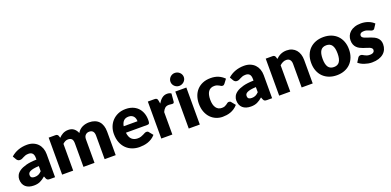

<svg xmlns="http://www.w3.org/2000/svg" viewBox="-0 -1636 5156 2529"><g transform="rotate(-20 2578.0 -372.0)"><path d="M400 0Q378 0 366.8 -6Q355.5 -12 348 -31L337 -59.5Q317.5 -43 299.5 -30.5Q281.5 -18 262.2 -9.2Q243 -0.5 221.2 3.8Q199.5 8 173 8Q137.5 8 108.5 -1.2Q79.5 -10.5 59.2 -28.5Q39 -46.5 28 -73.2Q17 -100 17 -135Q17 -162.5 31 -191.5Q45 -220.5 79.5 -244.2Q114 -268 172.5 -284Q231 -300 320 -302V-324Q320 -369.5 301.2 -389.8Q282.5 -410 248 -410Q220.5 -410 203 -404Q185.5 -398 171.8 -390.5Q158 -383 145 -377Q132 -371 114 -371Q98 -371 87 -379Q76 -387 69 -398L41 -446.5Q88 -488 145.2 -508.2Q202.5 -528.5 268 -528.5Q315 -528.5 352.8 -513.2Q390.5 -498 416.8 -470.8Q443 -443.5 457 -406Q471 -368.5 471 -324V0ZM222 -94.5Q252 -94.5 274.5 -105Q297 -115.5 320 -139V-211Q273.5 -209 243.5 -203Q213.5 -197 196 -188Q178.5 -179 171.8 -167.5Q165 -156 165 -142.5Q165 -116 179.5 -105.2Q194 -94.5 222 -94.5Z M570 0V-518.5H666Q695 -518.5 704 -492.5L712.5 -464.5Q725.5 -478 739.5 -489.2Q753.5 -500.5 769.8 -508.8Q786 -517 804.8 -521.8Q823.5 -526.5 846 -526.5Q893 -526.5 923.8 -502.2Q954.5 -478 970.5 -437.5Q983.5 -461.5 1002.2 -478.5Q1021 -495.5 1042.8 -506Q1064.5 -516.5 1088.8 -521.5Q1113 -526.5 1137 -526.5Q1181.5 -526.5 1216 -513.2Q1250.5 -500 1273.8 -474.8Q1297 -449.5 1309 -412.8Q1321 -376 1321 -329.5V0H1166V-329.5Q1166 -410 1097 -410Q1065.5 -410 1044.8 -389.2Q1024 -368.5 1024 -329.5V0H869V-329.5Q869 -374 851.5 -392Q834 -410 800 -410Q779 -410 760.2 -400.5Q741.5 -391 725 -375V0Z M1649.5 -526.5Q1701 -526.5 1743.8 -510.5Q1786.5 -494.5 1817.2 -464Q1848 -433.5 1865.2 -389.2Q1882.5 -345 1882.5 -289Q1882.5 -271.5 1881 -260.5Q1879.5 -249.5 1875.5 -243Q1871.5 -236.5 1864.8 -234Q1858 -231.5 1847.5 -231.5H1548.5Q1556 -166.5 1588 -137.2Q1620 -108 1670.5 -108Q1697.5 -108 1717 -114.5Q1736.5 -121 1751.8 -129Q1767 -137 1779.8 -143.5Q1792.5 -150 1806.5 -150Q1825 -150 1834.5 -136.5L1879.5 -81Q1855.5 -53.5 1827.8 -36.2Q1800 -19 1770.8 -9.2Q1741.5 0.5 1712.2 4.2Q1683 8 1656.5 8Q1602 8 1554.2 -9.8Q1506.5 -27.5 1470.8 -62.5Q1435 -97.5 1414.2 -149.5Q1393.5 -201.5 1393.5 -270.5Q1393.5 -322.5 1411.2 -369Q1429 -415.5 1462.2 -450.5Q1495.5 -485.5 1542.8 -506Q1590 -526.5 1649.5 -526.5ZM1652.5 -419.5Q1608 -419.5 1583 -394.2Q1558 -369 1550 -321.5H1743.5Q1743.5 -340 1738.8 -357.5Q1734 -375 1723.2 -388.8Q1712.5 -402.5 1695 -411Q1677.5 -419.5 1652.5 -419.5Z M1960 0V-518.5H2052Q2063.5 -518.5 2071.2 -516.5Q2079 -514.5 2084.2 -510.2Q2089.5 -506 2092.2 -499Q2095 -492 2097 -482L2104.5 -438Q2129 -480 2160.2 -504.2Q2191.5 -528.5 2232 -528.5Q2267 -528.5 2289 -512L2279 -398Q2276.5 -387 2270.8 -383Q2265 -379 2255 -379Q2251 -379 2244.5 -379.5Q2238 -380 2231 -380.8Q2224 -381.5 2216.8 -382.2Q2209.5 -383 2203.5 -383Q2169.5 -383 2149.2 -364.8Q2129 -346.5 2115 -314.5V0Z M2500 -518.5V0H2345V-518.5ZM2516 -660.5Q2516 -642 2508.5 -625.8Q2501 -609.5 2488 -597.2Q2475 -585 2457.8 -577.8Q2440.5 -570.5 2421 -570.5Q2402 -570.5 2385.5 -577.8Q2369 -585 2356.2 -597.2Q2343.5 -609.5 2336.2 -625.8Q2329 -642 2329 -660.5Q2329 -679.5 2336.2 -696Q2343.5 -712.5 2356.2 -725Q2369 -737.5 2385.5 -744.5Q2402 -751.5 2421 -751.5Q2440.5 -751.5 2457.8 -744.5Q2475 -737.5 2488 -725Q2501 -712.5 2508.5 -696Q2516 -679.5 2516 -660.5Z M2989.5 -395.5Q2982.5 -387 2976 -382Q2969.5 -377 2957.5 -377Q2946 -377 2936.8 -382.5Q2927.5 -388 2916 -394.8Q2904.5 -401.5 2889 -407Q2873.5 -412.5 2850.5 -412.5Q2822 -412.5 2801.2 -402Q2780.5 -391.5 2767 -372Q2753.5 -352.5 2747 -324.2Q2740.5 -296 2740.5 -260.5Q2740.5 -186 2769.2 -146Q2798 -106 2848.5 -106Q2875.5 -106 2891.2 -112.8Q2907 -119.5 2918 -127.8Q2929 -136 2938.2 -143Q2947.5 -150 2961.5 -150Q2980 -150 2989.5 -136.5L3034.5 -81Q3010.5 -53.5 2984 -36.2Q2957.5 -19 2929.8 -9.2Q2902 0.5 2874 4.2Q2846 8 2819.5 8Q2772 8 2728.8 -10Q2685.5 -28 2652.8 -62.2Q2620 -96.5 2600.8 -146.5Q2581.5 -196.5 2581.5 -260.5Q2581.5 -316.5 2598.2 -365.2Q2615 -414 2647.8 -449.8Q2680.5 -485.5 2728.8 -506Q2777 -526.5 2840.5 -526.5Q2901.5 -526.5 2947.5 -507Q2993.5 -487.5 3030.5 -450Z M3442.5 0Q3420.5 0 3409.2 -6Q3398 -12 3390.5 -31L3379.5 -59.5Q3360 -43 3342 -30.5Q3324 -18 3304.8 -9.2Q3285.5 -0.5 3263.8 3.8Q3242 8 3215.5 8Q3180 8 3151 -1.2Q3122 -10.5 3101.8 -28.5Q3081.5 -46.5 3070.5 -73.2Q3059.5 -100 3059.5 -135Q3059.5 -162.5 3073.5 -191.5Q3087.5 -220.5 3122 -244.2Q3156.5 -268 3215 -284Q3273.5 -300 3362.5 -302V-324Q3362.5 -369.5 3343.8 -389.8Q3325 -410 3290.5 -410Q3263 -410 3245.5 -404Q3228 -398 3214.2 -390.5Q3200.5 -383 3187.5 -377Q3174.5 -371 3156.5 -371Q3140.5 -371 3129.5 -379Q3118.5 -387 3111.5 -398L3083.5 -446.5Q3130.5 -488 3187.8 -508.2Q3245 -528.5 3310.5 -528.5Q3357.5 -528.5 3395.2 -513.2Q3433 -498 3459.2 -470.8Q3485.5 -443.5 3499.5 -406Q3513.5 -368.5 3513.5 -324V0ZM3264.5 -94.5Q3294.5 -94.5 3317 -105Q3339.5 -115.5 3362.5 -139V-211Q3316 -209 3286 -203Q3256 -197 3238.5 -188Q3221 -179 3214.2 -167.5Q3207.5 -156 3207.5 -142.5Q3207.5 -116 3222 -105.2Q3236.5 -94.5 3264.5 -94.5Z M3612.5 0V-518.5H3708.5Q3737.5 -518.5 3746.5 -492.5L3755.5 -462.5Q3770.5 -476.5 3786.5 -488.5Q3802.5 -500.5 3820.8 -508.8Q3839 -517 3860.2 -521.8Q3881.5 -526.5 3906.5 -526.5Q3949 -526.5 3981.8 -511.8Q4014.5 -497 4037 -470.8Q4059.5 -444.5 4071 -408.2Q4082.5 -372 4082.5 -329.5V0H3927.5V-329.5Q3927.5 -367.5 3910 -388.8Q3892.5 -410 3858.5 -410Q3833 -410 3810.5 -399Q3788 -388 3767.5 -369.5V0Z M4421.5 -526.5Q4480.5 -526.5 4529 -508Q4577.5 -489.5 4612.2 -455Q4647 -420.5 4666.2 -371.2Q4685.5 -322 4685.5 -260.5Q4685.5 -198.5 4666.2 -148.8Q4647 -99 4612.2 -64.2Q4577.5 -29.5 4529 -10.8Q4480.5 8 4421.5 8Q4362 8 4313.2 -10.8Q4264.5 -29.5 4229.2 -64.2Q4194 -99 4174.8 -148.8Q4155.5 -198.5 4155.5 -260.5Q4155.5 -322 4174.8 -371.2Q4194 -420.5 4229.2 -455Q4264.5 -489.5 4313.2 -508Q4362 -526.5 4421.5 -526.5ZM4421.5 -107Q4475 -107 4500.2 -144.8Q4525.5 -182.5 4525.5 -259.5Q4525.5 -336.5 4500.2 -374Q4475 -411.5 4421.5 -411.5Q4366.5 -411.5 4341 -374Q4315.5 -336.5 4315.5 -259.5Q4315.5 -182.5 4341 -144.8Q4366.5 -107 4421.5 -107Z M5093 -405Q5087 -395.5 5080.2 -391.5Q5073.5 -387.5 5063 -387.5Q5052 -387.5 5041 -392.2Q5030 -397 5017.2 -402.5Q5004.5 -408 4988.5 -412.8Q4972.5 -417.5 4952 -417.5Q4922.5 -417.5 4906.8 -406.2Q4891 -395 4891 -375Q4891 -360.5 4901.2 -351Q4911.5 -341.5 4928.5 -334.2Q4945.5 -327 4967 -320.5Q4988.5 -314 5011 -306Q5033.5 -298 5055 -287.2Q5076.5 -276.5 5093.5 -260.8Q5110.5 -245 5120.8 -222.5Q5131 -200 5131 -168.5Q5131 -130 5117 -97.5Q5103 -65 5075.2 -41.5Q5047.5 -18 5006.8 -5Q4966 8 4913 8Q4886.5 8 4860 3Q4833.5 -2 4808.8 -10.5Q4784 -19 4763 -30.8Q4742 -42.5 4727 -56L4763 -113Q4769 -123 4778.2 -128.8Q4787.5 -134.5 4802 -134.5Q4815.5 -134.5 4826.2 -128.5Q4837 -122.5 4849.5 -115.5Q4862 -108.5 4878.8 -102.5Q4895.5 -96.5 4921 -96.5Q4939 -96.5 4951.5 -100.2Q4964 -104 4971.5 -110.5Q4979 -117 4982.5 -125Q4986 -133 4986 -141.5Q4986 -157 4975.5 -167Q4965 -177 4948 -184.2Q4931 -191.5 4909.2 -197.8Q4887.5 -204 4865 -212Q4842.5 -220 4820.8 -231.2Q4799 -242.5 4782 -259.8Q4765 -277 4754.5 -302Q4744 -327 4744 -362.5Q4744 -395.5 4756.8 -425.2Q4769.5 -455 4795 -477.5Q4820.5 -500 4859 -513.2Q4897.5 -526.5 4949 -526.5Q4977 -526.5 5003.2 -521.5Q5029.5 -516.5 5052.5 -507.5Q5075.5 -498.5 5094.5 -486.2Q5113.5 -474 5128 -459.5Z"/></g></svg>

Font: Lato Black
Style: Regular
Weight: 900
Designer: Lukasz Dziedzic
Foundry: tyPoland Lukasz Dziedzic
Version: Version 2.007; 2014-02-27